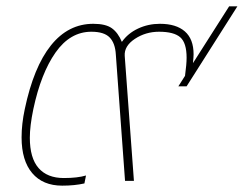

<svg xmlns="http://www.w3.org/2000/svg" viewBox="-20 -570 768 605"><path d="M48 -137Q48 -179 58 -226Q86 -359 140.5 -427Q195 -495 274 -495Q313 -495 332.5 -481Q352 -467 364 -438Q383 -465 415 -480Q447 -495 484 -495Q535 -495 562.5 -471Q590 -447 590 -399Q590 -391 588 -371L702 -550H728L568 -298H542L563 -331Q568 -368 568 -388Q568 -435 548 -452.5Q528 -470 481 -470Q439 -470 405 -447.5Q371 -425 373 -394L402 0H374L345 -398Q343 -434 325.5 -452Q308 -470 268 -470Q201 -470 155 -404.5Q109 -339 85 -226Q74 -173 74 -136Q74 -72 101.5 -40.5Q129 -9 181 -9Q224 -9 251 -17L246 8Q215 15 176 15Q115 15 81.5 -24.5Q48 -64 48 -137Z"/></svg>

Font: Prompt Thin
Style: Italic
Weight: 250
Italic angle: -12°
Designer: Katatrad Team
Foundry: CadsonDemak
Version: Version 1.001